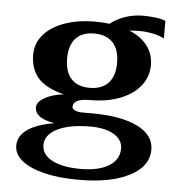

<svg xmlns="http://www.w3.org/2000/svg" viewBox="-53 -594 792 838"><g transform="rotate(5 343.5 -175.0)"><path d="M536 -476Q503 -476 486 -474Q537 -454 565 -417Q593 -380 593 -332Q593 -282 562.5 -242.5Q532 -203 475 -180Q418 -157 340 -157Q268 -157 268 -121Q268 -112 280.5 -106Q293 -100 313 -100H355Q482 -100 554.5 -64.5Q627 -29 627 35Q627 109 544.5 151.5Q462 194 322 194Q234 194 170 178Q106 162 72 134Q38 106 38 69Q38 27 78 -1.5Q118 -30 196 -43Q109 -57 109 -105Q109 -128 141.5 -147Q174 -166 225 -172Q143 -193 110 -232.5Q77 -272 77 -333Q77 -383 110 -421Q143 -459 201.5 -479.5Q260 -500 335 -500Q370 -500 397 -496Q424 -518 461.5 -531Q499 -544 541 -544Q564 -544 592 -541Q620 -538 639 -530V-453Q618 -464 589.5 -470Q561 -476 536 -476ZM445 -329Q445 -387 416.5 -417.5Q388 -448 335 -448Q282 -448 254 -417.5Q226 -387 226 -329Q226 -271 254 -240.5Q282 -210 335 -210Q388 -210 416.5 -240.5Q445 -271 445 -329ZM156 56Q156 98 201.5 122Q247 146 326 146Q405 146 450 118.5Q495 91 495 42Q495 4 457 -19Q419 -42 354 -42Q262 -42 209 -15.5Q156 11 156 56Z"/></g></svg>

Font: Fahkwang
Style: Bold
Weight: 700
Designer: Suppakit Chalermlarp | Katatrad Co.,Ltd.
Foundry: Cadson Demak Co.,Ltd.
Version: Version 1.000; ttfautohint (v1.6)